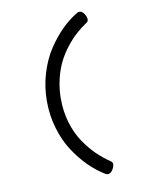

<svg xmlns="http://www.w3.org/2000/svg" viewBox="-92 -743 783 980"><g transform="rotate(-10 300.0 -253.0)"><path d="M376.5 164.6Q387.7 169.9 397.2 165Q406.7 160.2 414.1 147.9Q421.4 136.2 422.4 124.8Q423.3 113.3 416 107.4Q377 81.5 343.8 49.1Q310.5 16.6 281 -27.6Q251.5 -71.8 234.4 -129.6Q217.3 -187.5 217.3 -252.4Q217.3 -304.7 228.8 -353.3Q240.2 -401.9 259 -439.7Q277.8 -477.5 304.4 -511.5Q331.1 -545.4 358.2 -569.8Q385.3 -594.2 416 -614.3Q423.3 -620.1 422.4 -631.6Q421.4 -643.1 414.1 -654.8Q406.7 -667 397.2 -671.9Q387.7 -676.8 376.5 -671.4Q333 -645.5 293.7 -606.7Q254.4 -567.9 220.2 -515.6Q186 -463.4 165.5 -395Q145 -326.7 145 -252.4Q145 -178.2 165.5 -110.1Q186 -42 220.2 9.8Q254.4 61.5 293.7 100.1Q333 138.7 376.5 164.6Z"/></g></svg>

Font: Courier Prime Code
Style: Regular
Weight: 400
Designer: Alan Dague-Greene
Foundry: Quote-Unquote Apps
Version: Version 3.18